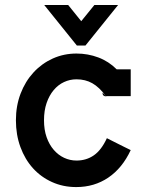

<svg xmlns="http://www.w3.org/2000/svg" viewBox="-20 -737 585 771"><path d="M414.1 -353.5 405.8 -350.1Q391.6 -350.1 391.6 -365.2L405.3 -351.1Q378.4 -387.2 350.6 -402.8Q322.8 -418.5 287.1 -418.5Q260.7 -418.5 237.1 -407.5Q213.4 -396.5 195.6 -375.2Q177.7 -354 167.2 -323.5Q156.7 -293 156.7 -253.9Q156.7 -215.8 167.2 -186Q177.7 -156.2 195.8 -135.3Q213.9 -114.3 237.5 -103.3Q261.2 -92.3 287.1 -92.3Q326.7 -92.3 356.9 -113.3Q387.2 -134.3 409.2 -182.1Q422.9 -175.3 434.3 -169.4Q445.8 -163.6 457 -158Q468.3 -152.3 480 -146.5Q491.7 -140.6 504.9 -134.3Q471.2 -62 415 -23.9Q358.9 14.2 286.1 14.2Q233.4 14.2 189 -5.9Q144.5 -25.9 112.3 -61.5Q80.1 -97.2 62 -146.5Q43.9 -195.8 43.9 -253.9Q43.9 -312 62.7 -361.1Q81.5 -410.2 114.5 -446Q147.5 -481.9 191.9 -502Q236.3 -522 287.1 -522Q333 -522 374.8 -506.3Q416.5 -490.7 448.7 -458.5H504.9V-351.1H407.7L417.5 -355Q413.6 -352.1 411.1 -351.6Q412.1 -352.1 412.6 -352.5Q413.1 -353 414.1 -353.5ZM323.2 -554.2H288.6L157.7 -716.8H253.9L306.2 -651.9L358.9 -716.8H454.1Z"/></svg>

Font: Twentytwelve Slab
Style: TwentytwelveSlab
Weight: 700
Designer: Domenico Catapano
Version: Version 1.00 2012